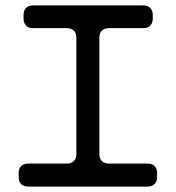

<svg xmlns="http://www.w3.org/2000/svg" viewBox="-20 -585 649 709"><path d="M84 104H525Q541 104 550.5 95Q560 86 560 69V54Q560 38 551 28.5Q542 19 525 19H382Q366 19 356.5 10Q347 1 347 -16V-446Q347 -462 356 -471.5Q365 -481 382 -481H509Q525 -481 534.5 -490Q544 -499 544 -516V-530Q544 -546 535 -555.5Q526 -565 509 -565H102Q86 -565 76.5 -556Q67 -547 67 -530V-516Q67 -500 76 -490.5Q85 -481 102 -481H227Q243 -481 252.5 -472Q262 -463 262 -446V-16Q262 0 253 9.5Q244 19 227 19H84Q68 19 58.5 28Q49 37 49 54V69Q49 85 58 94.5Q67 104 84 104Z"/></svg>

Font: WDXL Lubrifont JP N
Style: Regular
Weight: 400
Designer: [WDXL Lubrifont] Copyright 2020-2022 (c) NightFurySL2001, Skr-ZERO; [ZCOOL QingKe HuangYou] Copyright 2018-2022 (c) The 
Version: Version 2.001;hotconv 1.1.1;makeotfexe 2.6.0